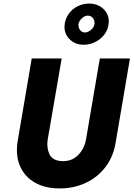

<svg xmlns="http://www.w3.org/2000/svg" viewBox="-20 -1028 749 1077"><path d="M158 -700 78 -230Q67 -150 94.5 -91.5Q122 -33 179 -2Q236 29 314 29Q394 29 460.5 -2Q527 -33 571.5 -91Q616 -149 629 -230L709 -700H540L462 -243Q453 -194 418.5 -158.5Q384 -123 330 -124Q276 -126 258.5 -161Q241 -196 247 -242L326 -700ZM343 -894Q336 -845 367.5 -811Q399 -777 449 -777Q483 -777 513.5 -792Q544 -807 564.5 -833Q585 -859 589 -892Q594 -925 580 -951.5Q566 -978 540 -993Q514 -1008 480 -1008Q447 -1008 417 -993.5Q387 -979 367.5 -953Q348 -927 343 -894ZM420 -892Q423 -911 440.5 -926.5Q458 -942 476 -940Q493 -939 502.5 -925Q512 -911 510 -893Q507 -874 489.5 -859.5Q472 -845 454 -846Q438 -847 428.5 -860.5Q419 -874 420 -892Z"/></svg>

Font: Jost* 700 Bold Italic
Style: Bold Italic
Weight: 700
Italic angle: -10°
Version: Version 3.200; ttfautohint (v0.97) -l 8 -r 50 -G 200 -x 14 -